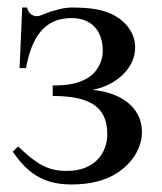

<svg xmlns="http://www.w3.org/2000/svg" viewBox="-20 -480 430 510"><path d="M228 -242C283 -252 339 -295 339 -354C339 -391 316 -423 278 -442C251 -455 218 -460 172 -460C150 -460 139 -456 114 -449C100 -445 88 -437 78 -437C66 -437 55 -445 52 -460H39L32 -299H49C64 -379 96 -432 170 -432C218 -432 253 -404 253 -344C253 -316 237 -285 208 -270C185 -258 162 -253 120 -253V-225C213 -225 265 -200 265 -124C265 -73 231 -26 158 -26C105 -26 77 -45 28 -91L14 -77C52 -22 93 10 170 10C219 10 261 0 295 -23C330 -47 357 -86 357 -129C357 -201 292 -235 228 -241Z"/></svg>

Font: XITS Math
Style: Regular
Weight: 400
Designer: MicroPress Inc., with final additions and corrections provided by Coen Hoffman, Elsevier (retired)
Version: Version 1.108